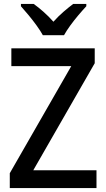

<svg xmlns="http://www.w3.org/2000/svg" viewBox="-20 -961 541 981"><path d="M473 0H30V-76L344 -623H38V-714H464V-638L150 -91H473ZM199 -781Q187 -803 167.5 -830Q148 -857 126.5 -883Q105 -909 87 -929V-941H152Q176 -924 202.5 -900.5Q229 -877 253 -850Q278 -878 303.5 -900Q329 -922 354 -941H421V-929Q403 -910 381 -884Q359 -858 339 -830.5Q319 -803 307 -781Z"/></svg>

Font: Noto Sans Kannada SemiCondensed Medium
Style: Regular
Weight: 500
Width: 4
Designer: Jelle Bosma - Monotype Design Team
Foundry: Monotype Imaging Inc.
Version: Version 2.005; ttfautohint (v1.8.4.7-5d5b)